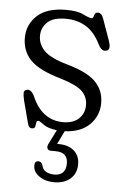

<svg xmlns="http://www.w3.org/2000/svg" viewBox="-49 -476 460 714"><g transform="rotate(5 181.0 -119.0)"><path d="M194.5 -22.5Q231.5 -22.5 252.5 -42.2Q273.5 -62 273.5 -93Q273.5 -123.5 252.5 -144.2Q231.5 -165 171.5 -183Q88.5 -207 56.8 -240.2Q25 -273.5 25 -322.5Q25 -372 61.2 -405.8Q97.5 -439.5 169 -439.5Q212.5 -439.5 234.2 -428.2Q256 -417 266.5 -417Q271 -417 272.5 -422.8Q274 -428.5 276.8 -434Q279.5 -439.5 288 -439.5Q294.5 -439.5 299.5 -435.2Q304.5 -431 309 -418.5L338 -337Q347.5 -308.5 334 -302.5Q315.5 -294.5 302.5 -319Q279.5 -366.5 246.5 -386.5Q213.5 -406.5 171 -406.5Q123 -406.5 101.8 -385.5Q80.5 -364.5 80.5 -335Q80.5 -303.5 104 -279.5Q127.5 -255.5 191 -237.5Q267 -216 298 -184.2Q329 -152.5 329 -105.5Q329 -57.5 295.8 -24.8Q262.5 8 203 10.5L179 60Q182 60 185 60Q220.5 60 242 78.2Q263.5 96.5 263.5 129Q263.5 162.5 240.8 182.8Q218 203 180 203Q147.5 203 124.5 187.2Q101.5 171.5 101.5 148Q101.5 130.5 115 130.5Q126.5 130.5 131 142.5Q134.5 160.5 148 167.5Q161.5 174.5 177.5 174.5Q221.5 174.5 221.5 129.5Q221.5 87.5 176 87.5H159Q148 87.5 145 80.2Q142 73 146.5 63.5L173.5 9.5Q138.5 5 122.8 -7.2Q107 -19.5 102 -19.5Q96 -19.5 95 -12Q94 -4.5 92.2 3Q90.5 10.5 81.5 10.5Q68 10.5 64.5 -6.5L42.5 -90Q38 -110 38.5 -118.5Q39 -127 47 -130Q64 -136 77 -110.5Q114 -22.5 194.5 -22.5Z"/></g></svg>

Font: Fraunces 144pt SuperSoft Light
Style: Regular
Weight: 300
Version: Version 1.000;[0bf87f6ff]